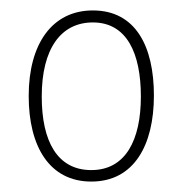

<svg xmlns="http://www.w3.org/2000/svg" viewBox="-20 -744 349 368"><path d="M275 -561C275 -655 240 -724 158 -724C80 -724 35 -660 35 -560C35 -463 75 -396 155 -396C237 -396 275 -466 275 -561ZM60 -559C60 -651 97 -701 158 -701C223 -701 250 -642 250 -559C250 -476 221 -418 155 -418C90 -418 60 -473 60 -559Z"/></svg>

Font: Noto Sans Ethiopic Condensed Thin
Style: Regular
Weight: 100
Width: 3
Designer: Monotype Design Team
Foundry: Monotype Imaging Inc.
Version: Version 2.102